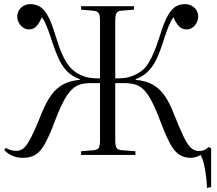

<svg xmlns="http://www.w3.org/2000/svg" viewBox="-20 -753 1053 933"><path d="M986 160Q984 121 979.5 90Q975 59 969 36.5Q963 14 955 0Q947 5 934 9.5Q921 14 908 14Q877 14 853.5 0Q830 -14 809.5 -50Q789 -86 764 -152Q740 -216 720 -255.5Q700 -295 680 -315.5Q660 -336 637 -342.5Q614 -349 585 -349H540V-70Q540 -45 546.5 -34.5Q553 -24 574 -23L638 -18V0H374V-18L435 -23Q454 -25 460 -35Q466 -45 466 -72V-349H420Q392 -349 369.5 -342.5Q347 -336 327 -316Q307 -296 286.5 -256.5Q266 -217 242 -152Q217 -87 196 -50.5Q175 -14 150.5 0Q126 14 90 14Q64 14 41.5 4.5Q19 -5 1 -23L8 -35Q18 -28 31 -24Q44 -20 59 -20Q76 -20 89 -28.5Q102 -37 115.5 -58Q129 -79 145 -114Q161 -149 182 -202Q205 -258 230 -292Q255 -326 288 -343.5Q321 -361 368 -365V-368Q330 -382 306 -406.5Q282 -431 266 -466Q250 -501 235 -545Q224 -581 215 -604.5Q206 -628 199 -643.5Q192 -659 183 -669Q172 -643 158 -626.5Q144 -610 120 -610Q106 -610 93 -618.5Q80 -627 72 -641.5Q64 -656 64 -672Q64 -690 72.5 -703.5Q81 -717 95.5 -725Q110 -733 127 -733Q157 -733 178.5 -717.5Q200 -702 217 -667.5Q234 -633 252 -573Q264 -533 277 -501.5Q290 -470 304 -448.5Q318 -427 335 -412Q352 -397 374 -388Q386 -382 399 -378.5Q412 -375 428.5 -373.5Q445 -372 466 -372V-653Q466 -679 459.5 -689Q453 -699 433 -701L374 -706V-723H631V-706L570 -701Q552 -700 546 -689Q540 -678 540 -651V-372Q562 -372 578 -373.5Q594 -375 607 -378.5Q620 -382 633 -388Q654 -397 671 -411Q688 -425 701.5 -446.5Q715 -468 728 -499Q741 -530 755 -573Q772 -630 789 -665Q806 -700 827 -716.5Q848 -733 879 -733Q897 -733 911.5 -725Q926 -717 934.5 -703.5Q943 -690 943 -672Q943 -656 935 -641.5Q927 -627 914.5 -618.5Q902 -610 887 -610Q863 -610 848.5 -626.5Q834 -643 823 -669Q815 -659 807.5 -643.5Q800 -628 791 -604Q782 -580 771 -544Q757 -501 741 -466.5Q725 -432 700.5 -407Q676 -382 639 -368V-365Q685 -361 718 -344Q751 -327 776.5 -293Q802 -259 824 -202Q851 -134 870 -93.5Q889 -53 906.5 -36Q924 -19 947 -19Q961 -19 972.5 -24Q984 -29 994 -39L1006 -32V156Z"/></svg>

Font: Literata 60pt Light
Style: Regular
Weight: 300
Designer: Latin by Veronika Burian and Jose Scaglione. Greek by Irene Vlachou. Cyrillic by Vera Evstafieva.
Foundry: TypeTogether
Version: Version 3.103;gftools[0.9.29]